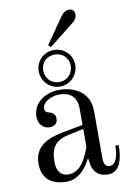

<svg xmlns="http://www.w3.org/2000/svg" viewBox="-96 -932 692 1004"><g transform="rotate(-10 250.0 -430.0)"><path d="M203 -707 216 -696 344 -797C360 -809 372 -823 372 -841C372 -859 362 -872 344 -872C326 -872 313 -865 295 -840ZM131 -582C131 -528 174 -484 228 -484C282 -484 325 -528 325 -582C325 -636 282 -678 228 -678C174 -678 131 -636 131 -582ZM155 -582C155 -624 186 -654 228 -654C270 -654 301 -624 301 -582C301 -540 270 -508 228 -508C186 -508 155 -540 155 -582ZM130 -103C130 -174 156 -212 221 -226L308 -245V-150C290 -101 260 -24 192 -24C169 -24 130 -33 130 -103ZM46 -106C46 -8 120 12 176 12C243 12 288 -50 303 -86L308 -84C310 -26 337 12 396 12C463 12 476 -66 476 -130H458C458 -81 447 -30 411 -30C389 -30 380 -47 380 -80V-326C380 -432 294 -468 218 -468C152 -468 78 -428 78 -350C78 -304 110 -284 136 -284C158 -284 180 -293 180 -323C180 -346 166 -356 143 -362C137 -363 130 -368 128 -372C125 -377 125 -381 125 -387C125 -417 170 -444 215 -444C268 -444 308 -421 308 -351V-266L216 -249C148 -236 46 -216 46 -106Z"/></g></svg>

Font: Old Standard
Style: Regular
Weight: 400
Designer: Alexey Kryukov <alexios@thessalonica.org.ru>
Version: Version 2.0